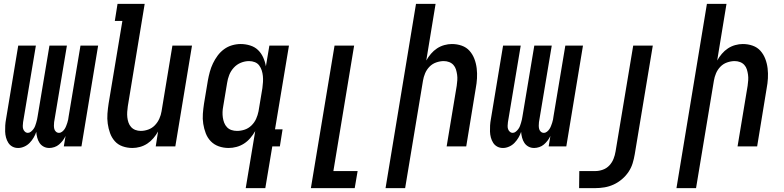

<svg xmlns="http://www.w3.org/2000/svg" viewBox="-20 -755 4040 990"><path d="M234 8Q218 8 205 1Q192 -6 184 -18Q176 -30 172 -45Q168 -60 167 -75Q162 -60 153.5 -45.5Q145 -31 133 -18.5Q121 -6 105 1Q89 8 74 8H73Q57 8 44 1Q31 -6 23 -18.5Q15 -31 11 -46Q7 -61 6.5 -76.5Q6 -92 7 -108Q8 -124 11 -140L74 -520H165L99 -125Q98 -116 97.5 -107Q97 -98 99.5 -90Q102 -82 108.5 -76Q115 -70 124 -70Q132 -70 139.5 -76Q147 -82 152.5 -89.5Q158 -97 161 -105Q164 -113 166.5 -121.5Q169 -130 171 -138.5Q173 -147 174 -155L235 -520H325L259 -125Q258 -116 258 -107Q258 -98 260 -90Q262 -82 268.5 -76Q275 -70 284 -70Q293 -70 300.5 -76Q308 -82 313 -89.5Q318 -97 321 -105Q324 -113 327 -121.5Q330 -130 331.5 -138.5Q333 -147 334 -155L395 -520H486L400 0H309L318 -54Q312 -41 303.5 -30Q295 -19 284.5 -10Q274 -1 260.5 3.5Q247 8 234 8Z M663 8Q636 8 612 -0.5Q588 -9 572 -27Q556 -45 547.5 -68.5Q539 -92 535.5 -117.5Q532 -143 534 -169Q536 -195 540 -221L611 -647H572L586 -735H726L639 -207Q637 -193 636 -178.5Q635 -164 636.5 -150Q638 -136 642.5 -123Q647 -110 656 -100Q665 -90 678 -85Q691 -80 706 -80Q725 -80 744.5 -87Q764 -94 778.5 -109Q793 -124 801.5 -143Q810 -162 813 -181L869 -520H970L884 0H783L795 -77Q785 -59 771 -42.5Q757 -26 739.5 -14.5Q722 -3 702 2.5Q682 8 663 8Z M1202 -80Q1222 -80 1241.5 -86.5Q1261 -93 1276.5 -108Q1292 -123 1300.5 -142Q1309 -161 1313 -181L1333 -301Q1335 -316 1336 -332Q1337 -348 1335.5 -363Q1334 -378 1329.5 -392Q1325 -406 1316.5 -417.5Q1308 -429 1294 -434.5Q1280 -440 1264 -440Q1243 -440 1222 -431.5Q1201 -423 1185.5 -406Q1170 -389 1162 -368.5Q1154 -348 1151 -327L1131 -207Q1128 -192 1127.5 -177.5Q1127 -163 1129 -149Q1131 -135 1136 -122Q1141 -109 1150.5 -99Q1160 -89 1173.5 -84.5Q1187 -80 1202 -80ZM1247 215 1296 -79Q1285 -60 1270.5 -43Q1256 -26 1238 -14.5Q1220 -3 1199.5 2.5Q1179 8 1159 8Q1132 8 1108 -0.5Q1084 -9 1067 -26.5Q1050 -44 1041 -67.5Q1032 -91 1028 -116.5Q1024 -142 1026 -168.5Q1028 -195 1032 -221L1052 -341Q1056 -363 1062 -385Q1068 -407 1078 -428Q1088 -449 1102 -468Q1116 -487 1135 -501Q1154 -515 1176.5 -521.5Q1199 -528 1221 -528Q1246 -528 1270 -520.5Q1294 -513 1310.5 -497Q1327 -481 1337 -459Q1347 -437 1351 -413L1369 -520H1470L1398 -88H1437L1423 0H1384L1348 215Z M1583 215 1705 -520H1806L1699 127H1824L1809 215Z M1968 215 2125 -735H2226L2178 -443Q2188 -461 2202 -477.5Q2216 -494 2233.5 -505.5Q2251 -517 2271 -522.5Q2291 -528 2310 -528Q2337 -528 2361 -519.5Q2385 -511 2401 -493Q2417 -475 2426 -451.5Q2435 -428 2438 -402.5Q2441 -377 2439.5 -351Q2438 -325 2433 -299L2384 0H2283L2335 -313Q2337 -327 2338 -341.5Q2339 -356 2337 -370Q2335 -384 2331 -397Q2327 -410 2318 -420Q2309 -430 2296 -435Q2283 -440 2268 -440Q2249 -440 2229 -433Q2209 -426 2194.5 -411Q2180 -396 2172 -377Q2164 -358 2161 -339L2069 215Z M2734 8Q2718 8 2705 1Q2692 -6 2684 -18Q2676 -30 2672 -45Q2668 -60 2667 -75Q2662 -60 2653.5 -45.5Q2645 -31 2633 -18.5Q2621 -6 2605 1Q2589 8 2574 8H2573Q2557 8 2544 1Q2531 -6 2523 -18.5Q2515 -31 2511 -46Q2507 -61 2506.5 -76.5Q2506 -92 2507 -108Q2508 -124 2511 -140L2574 -520H2665L2599 -125Q2598 -116 2597.5 -107Q2597 -98 2599.5 -90Q2602 -82 2608.5 -76Q2615 -70 2624 -70Q2632 -70 2639.5 -76Q2647 -82 2652.5 -89.5Q2658 -97 2661 -105Q2664 -113 2666.5 -121.5Q2669 -130 2671 -138.5Q2673 -147 2674 -155L2735 -520H2825L2759 -125Q2758 -116 2758 -107Q2758 -98 2760 -90Q2762 -82 2768.5 -76Q2775 -70 2784 -70Q2793 -70 2800.5 -76Q2808 -82 2813 -89.5Q2818 -97 2821 -105Q2824 -113 2827 -121.5Q2830 -130 2831.5 -138.5Q2833 -147 2834 -155L2895 -520H2986L2900 0H2809L2818 -54Q2812 -41 2803.5 -30Q2795 -19 2784.5 -10Q2774 -1 2760.5 3.5Q2747 8 2734 8Z M3050 215H2966L2967 127H3050Q3069 127 3088.5 120Q3108 113 3122 98Q3136 83 3143.5 64Q3151 45 3154 26L3245 -520H3346L3253 40Q3249 64 3242 87Q3235 110 3221 131Q3207 152 3187 169Q3167 186 3144 196.5Q3121 207 3097 211Q3073 215 3050 215Z M3468 215 3625 -735H3726L3678 -443Q3688 -461 3702 -477.5Q3716 -494 3733.5 -505.5Q3751 -517 3771 -522.5Q3791 -528 3810 -528Q3837 -528 3861 -519.5Q3885 -511 3901 -493Q3917 -475 3926 -451.5Q3935 -428 3938 -402.5Q3941 -377 3939.5 -351Q3938 -325 3933 -299L3884 0H3783L3835 -313Q3837 -327 3838 -341.5Q3839 -356 3837 -370Q3835 -384 3831 -397Q3827 -410 3818 -420Q3809 -430 3796 -435Q3783 -440 3768 -440Q3749 -440 3729 -433Q3709 -426 3694.5 -411Q3680 -396 3672 -377Q3664 -358 3661 -339L3569 215Z"/></svg>

Font: Iosevka Semibold
Style: Italic
Weight: 600
Italic angle: -9°
Monospace: yes
Designer: Belleve Invis
Foundry: Belleve Invis
Version: Version 32.5.0; ttfautohint (v1.8.4)